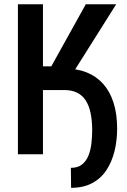

<svg xmlns="http://www.w3.org/2000/svg" viewBox="-20 -731 604 910"><path d="M183.6 -710.9V0H64.9V-710.9ZM530.8 -710.9 274.9 -304.7H150.4L132.3 -416.5H223.1L386.7 -710.9ZM178.2 -304.2V-406.2H285.6Q343.8 -406.2 389.9 -388.2Q436 -370.1 468.5 -334Q501 -297.9 518.1 -244.4Q535.2 -190.9 535.2 -121.1Q535.2 -64.9 522.7 -14.4Q510.3 36.1 484.4 75.4Q458.5 114.7 416.7 137Q375 159.2 316.9 159.2L315.9 64.5Q349.1 64.5 369.1 48.3Q389.2 32.2 399.4 6.1Q409.7 -20 413.3 -52Q417 -84 417 -116.2Q416.5 -163.1 408.7 -198.2Q400.9 -233.4 384.8 -257.1Q368.7 -280.8 343.8 -292.5Q318.8 -304.2 285.6 -304.2Z"/></svg>

Font: Roboto Condensed Medium
Style: Regular
Weight: 500
Designer: Christian Robertson
Foundry: Google
Version: Version 3.0